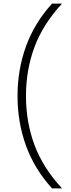

<svg xmlns="http://www.w3.org/2000/svg" viewBox="-20 -828 396 1068"><path d="M77.5 -294Q77.5 -440 124.5 -570Q171.5 -700 269.5 -808H325Q219.5 -694 172 -566.8Q124.5 -439.5 124.5 -294Q124.5 -148.5 172 -21.2Q219.5 106 325 220H269.5Q171.5 112 124.5 -18Q77.5 -148 77.5 -294Z"/></svg>

Font: Encode Sans Expanded ExtraLight
Style: Regular
Weight: 275
Width: 7
Designer: Multiple Designers
Foundry: Impallari Type
Version: Version 2.000